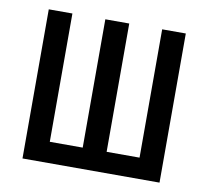

<svg xmlns="http://www.w3.org/2000/svg" viewBox="-65 -601 729 672"><g transform="rotate(10 300.0 -265.0)"><path d="M56 0V-530H140V-74H257V-530H342V-74H459V-530H543V0Z"/></g></svg>

Font: Geist Mono
Style: Regular
Weight: 400
Monospace: yes
Designer: Basement.studio, Andrés Briganti, Mateo Zaragoza
Foundry: Basement.studio, Vercel, Andrés Briganti, Guido Ferreyra, Mateo Zaragoza
Version: Version 1.500; ttfautohint (v1.8.4.7-5d5b)